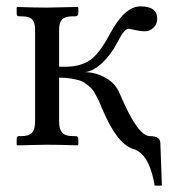

<svg xmlns="http://www.w3.org/2000/svg" viewBox="-20 -453 538 601"><path d="M89.8 -71.8V-359.9Q89.8 -382.3 80.8 -392.1Q71.8 -401.9 46.9 -401.9H40Q32.2 -401.9 32.2 -410.2V-429.2L34.2 -431.2Q89.8 -429.2 126 -429.2L223.1 -431.2L225.1 -429.2V-410.2Q225.1 -406.7 222.4 -404.3Q219.7 -401.9 215.8 -401.9H208Q183.6 -401.9 174.3 -392.1Q165 -382.3 165 -359.9V-244.1H184.1Q230.5 -244.1 260.5 -263.9Q290.5 -283.7 323.2 -345.2Q369.6 -433.1 419.9 -433.1Q472.2 -433.1 472.2 -394Q472.2 -378.4 460.9 -366.7Q449.7 -355 432.1 -355Q420.9 -355 403.3 -358.9Q385.7 -362.8 382.8 -362.8Q376.5 -362.8 369.9 -356Q363.3 -349.1 358.9 -341.3Q354.5 -333.5 347.2 -319.8Q326.7 -280.8 299.6 -255.6Q272.5 -230.5 246.1 -227.1Q279.3 -227.1 311 -209.2Q342.8 -191.4 356 -157.2Q411.1 -26.9 449.2 -26.9Q481 -26.9 481.9 -5.9L486.8 127.9H463.9Q461.4 109.9 456.5 92.8Q451.7 75.7 444.1 58.8Q436.5 42 424.3 29.8Q412.1 17.6 397 13.2Q346.2 -2 299.8 -112.8Q293 -129.9 289.6 -137Q286.1 -144 279.1 -157.2Q272 -170.4 266.4 -176Q260.7 -181.6 250.5 -189.7Q240.2 -197.8 229 -201.2Q217.8 -204.6 201.4 -207.3Q185.1 -210 165 -210V-71.8Q165 -48.8 174.6 -37.8Q184.1 -26.9 208 -26.9H215.8Q225.1 -26.9 225.1 -19V0L223.1 2Q165 0 126 0L34.2 2L32.2 0V-19Q32.2 -26.9 40 -26.9H46.9Q71.3 -26.9 80.6 -37.8Q89.8 -48.8 89.8 -71.8Z"/></svg>

Font: Linux Biolinum
Style: Regular
Weight: 400
Designer: Philipp H. Poll
Foundry: Philipp H. Poll
Version: Version 0.6.4